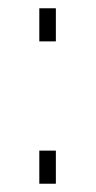

<svg xmlns="http://www.w3.org/2000/svg" viewBox="-20 -444 231 464"><path d="M75 -424H115V-344H75ZM75 -80H115V0H75Z"/></svg>

Font: Cairo ExtraLight
Style: Regular
Weight: 275
Designer: Mohamed Gaber, Accademia di Belle Arti di Urbino and others
Foundry: Kief Type Foundry, Accademia di Belle Arti di Urbino and others
Version: Version 3.011